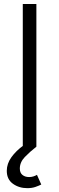

<svg xmlns="http://www.w3.org/2000/svg" viewBox="-20 -748 302 979"><path d="M165.5 -727.5V0H96.2V-727.5ZM119.1 211.4Q77.1 211.4 45.9 189Q14.6 166.5 14.6 123Q14.6 86.4 38.3 53.5Q62 20.5 100.1 -6.8L165.5 0Q132.3 25.9 106.7 52.5Q81.1 79.1 81.1 111.3Q81.1 133.3 94.5 144Q107.9 154.8 128.4 154.8Q140.1 154.8 150.1 151.6Q160.2 148.4 168.5 143.6L190.4 192.9Q177.7 199.2 160.2 205.3Q142.6 211.4 119.1 211.4Z"/></svg>

Font: Inter Light
Style: Regular
Weight: 300
Designer: Rasmus Andersson
Foundry: rsms
Version: Version 4.000;git-a52131595